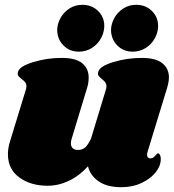

<svg xmlns="http://www.w3.org/2000/svg" viewBox="-20 -770 726 799"><path d="M594 -138Q592 -130 592 -126Q592 -119 595.5 -115Q599 -111 605 -111Q617 -111 625.5 -121.5Q634 -132 637 -132Q642 -132 645.5 -125.5Q649 -119 649 -110Q650 -82 629 -54.5Q608 -27 570 -9Q532 9 485 9Q426 9 391 -15Q356 -39 346 -78Q310 -38 266.5 -17.5Q223 3 178 3Q108 3 60.5 -31.5Q13 -66 13 -128Q13 -156 23 -186L87 -395Q90 -404 90 -410Q90 -421 85 -427.5Q80 -434 70 -441Q60 -449 56 -455Q52 -461 55 -471Q61 -494 118 -511.5Q175 -529 237 -529Q295 -529 322 -507Q349 -485 349 -447Q349 -424 342 -403L279 -195Q275 -184 275 -174Q275 -160 283 -153Q291 -146 304 -146Q323 -146 335 -157Q347 -168 359 -194L420 -395Q423 -404 423 -410Q423 -421 418 -427.5Q413 -434 404 -441Q394 -449 390 -455Q386 -461 389 -471Q394 -494 451 -511.5Q508 -529 570 -529Q628 -529 655.5 -507Q683 -485 683 -448Q683 -429 675 -403ZM414 -662Q414 -636 400.5 -611Q387 -586 362.5 -570.5Q338 -555 308 -555Q270 -555 244.5 -580.5Q219 -606 218 -644Q218 -669 231 -693.5Q244 -718 268 -734Q292 -750 323 -750Q362 -750 388 -724.5Q414 -699 414 -662ZM638 -662Q638 -636 624.5 -611Q611 -586 586.5 -570.5Q562 -555 532 -555Q494 -555 468.5 -580.5Q443 -606 442 -644Q442 -669 455 -693.5Q468 -718 492 -734Q516 -750 547 -750Q586 -750 612 -724.5Q638 -699 638 -662Z"/></svg>

Font: Shrikhand
Style: Regular
Weight: 400
Italic angle: -14°
Version: Version 1.000;PS 1.000;hotconv 1.0.88;makeotf.lib2.5.647800